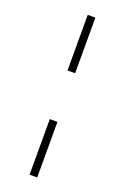

<svg xmlns="http://www.w3.org/2000/svg" viewBox="-137 -740 505 779"><g transform="rotate(20 116.0 -350.0)"><path d="M133 -245V-5H100V-245ZM100 -695H133V-455H100Z"/></g></svg>

Font: Renner
Style: Thin
Weight: 200
Version: Version 003.000 ; ttfautohint (v0.97) -l 8 -r 50 -G 200 -x 1